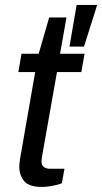

<svg xmlns="http://www.w3.org/2000/svg" viewBox="-20 -743 412 775"><path d="M149.5 11.5Q96.9 11.5 77.4 -12.1Q57.8 -35.8 57.8 -71.3Q57.8 -78.4 58.8 -85.9Q59.8 -93.5 60.8 -101L122 -452.2H54L66.8 -526H136.1L178.5 -672.5H248.4L222.4 -526H321.2L308.4 -452.2H210L151.4 -121Q150.4 -115.2 148.9 -105.8Q147.4 -96.4 147.4 -92.6Q147.4 -77.5 156 -69.7Q164.5 -61.8 184 -61.8H240.2L229.8 -3.5Q219.3 0.9 205.3 4.2Q191.2 7.5 176.7 9.5Q162.1 11.5 149.5 11.5ZM260.4 -555 289.4 -723H372.2L319.1 -555Z"/></svg>

Font: Archivo Variable SemiBold
Style: Italic
Weight: 600
Italic angle: -10°
Designer: Hector Gatti
Foundry: Omnibus-Type
Version: Version 2.001